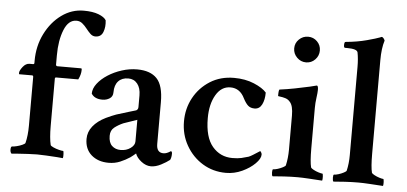

<svg xmlns="http://www.w3.org/2000/svg" viewBox="-48 -777 1867 881"><g transform="rotate(5 885.5 -336.0)"><path d="M31.2 3.9Q24.4 -2.9 24.9 -16.1Q25.4 -29.3 31.2 -29.3Q39.1 -29.3 52.7 -32.7Q66.4 -36.1 78.1 -41.5Q89.8 -46.9 90.8 -50.8Q99.6 -85 99.6 -130.9V-355.5Q99.6 -362.3 93.8 -362.3H35.2Q33.2 -362.3 33.2 -368.2Q33.2 -378.9 46.9 -396.5Q60.5 -414.1 78.1 -414.1H93.8Q99.6 -414.1 99.6 -419.9V-429.7Q99.6 -498 127.9 -554.7Q156.2 -611.3 202.6 -645Q249 -678.7 304.7 -678.7Q345.7 -678.7 372.6 -668.5Q399.4 -658.2 408.2 -643.6Q412.1 -613.3 402.8 -589.4Q393.6 -565.4 367.2 -565.4Q354.5 -565.4 344.2 -575.2Q334 -585 324.2 -597.7Q314.5 -610.4 302.7 -620.1Q291 -629.9 275.4 -629.9Q238.3 -629.9 218.8 -581.5Q199.2 -533.2 199.2 -463.9V-418.9Q199.2 -418 201.2 -416Q203.1 -414.1 205.1 -414.1H312.5Q316.4 -414.1 317.4 -413.1Q318.4 -412.1 318.4 -407.2Q318.4 -385.7 306.6 -362.3H205.1Q199.2 -362.3 199.2 -356.4V-138.7Q199.2 -110.4 201.2 -88.4Q203.1 -66.4 207 -50.8Q209 -46.9 220.7 -41.5Q232.4 -36.1 246.1 -32.7Q259.8 -29.3 265.6 -29.3Q268.6 -29.3 269 -15.1Q269.5 -1 267.6 3.9Q263.7 2.9 240.7 1.5Q217.8 0 190.9 -1.5Q164.1 -2.9 148.4 -2.9Q132.8 -2.9 106.9 -1.5Q81.1 0 59.1 1.5Q37.1 2.9 31.2 3.9Z M478.5 6.8Q429.7 6.8 398.9 -20Q368.2 -46.9 368.2 -93.8Q368.2 -126 389.2 -152.3Q410.2 -178.7 448.2 -197.3Q461.9 -204.1 473.1 -208.5Q484.4 -212.9 494.1 -216.8Q528.3 -227.5 551.3 -234.4Q574.2 -241.2 584 -244.1Q592.8 -249 592.8 -259.8V-313.5Q592.8 -347.7 577.1 -367.2Q561.5 -386.7 535.2 -386.7Q505.9 -386.7 489.3 -368.7Q472.7 -350.6 472.7 -317.4Q472.7 -297.9 458 -288.6Q443.4 -279.3 424.8 -279.3Q388.7 -279.3 374 -302.7Q374 -326.2 391.6 -349.1Q409.2 -372.1 438 -390.6Q466.8 -409.2 502 -420.4Q537.1 -431.6 572.3 -431.6Q632.8 -431.6 663.1 -399.9Q693.4 -368.2 693.4 -291V-98.6Q693.4 -58.6 725.6 -58.6Q740.2 -58.6 758.8 -71.3Q764.6 -70.3 764.6 -60.5Q764.6 -42 758.8 -31.2Q744.1 -19.5 719.7 -6.8Q695.3 5.9 672.9 5.9Q650.4 5.9 628.9 -10.7Q607.4 -27.3 600.6 -46.9Q592.8 -40 588.9 -37.1Q585 -34.2 576.2 -27.3Q555.7 -13.7 531.2 -3.4Q506.8 6.8 478.5 6.8ZM528.3 -56.6Q554.7 -56.6 573.7 -70.3Q592.8 -84 592.8 -101.6V-201.2L530.3 -179.7Q507.8 -169.9 490.2 -156.2Q472.7 -142.6 472.7 -117.2Q472.7 -85.9 488.3 -71.3Q503.9 -56.6 528.3 -56.6Z M1018.6 5.9Q959 5.9 911.1 -23.4Q863.3 -52.7 835 -102.5Q806.6 -152.3 806.6 -212.9Q806.6 -272.5 833.5 -321.8Q860.4 -371.1 908.2 -401.4Q956.1 -431.6 1018.6 -431.6Q1070.3 -431.6 1110.8 -414.6Q1151.4 -397.5 1168.9 -377Q1168.9 -343.8 1157.7 -321.8Q1146.5 -299.8 1124 -299.8Q1105.5 -299.8 1094.2 -309.6Q1083 -319.3 1071.3 -341.8Q1049.8 -386.7 1005.9 -386.7Q963.9 -386.7 939 -344.2Q914.1 -301.8 914.1 -237.3Q914.1 -149.4 950.2 -106.9Q986.3 -64.5 1042 -64.5Q1067.4 -64.5 1084 -68.4Q1100.6 -72.3 1116.2 -77.1Q1124 -80.1 1135.7 -87.4Q1147.5 -94.7 1157.2 -101.1Q1167 -107.4 1167 -107.4Q1168.9 -106.4 1171.9 -101.6Q1174.8 -96.7 1174.8 -91.8Q1174.8 -73.2 1151.9 -50.3Q1128.9 -27.3 1093.3 -10.7Q1057.6 5.9 1018.6 5.9Z M1233.4 2.9Q1229.5 -1 1229.5 -15.6Q1229.5 -29.3 1233.4 -29.3Q1241.2 -29.3 1253.9 -33.2Q1266.6 -37.1 1277.8 -43Q1289.1 -48.8 1290 -52.7Q1293.9 -69.3 1295.9 -87.9Q1297.9 -106.4 1297.9 -125V-282.2Q1297.9 -328.1 1282.2 -344.7Q1273.4 -355.5 1260.3 -359.4Q1247.1 -363.3 1236.8 -364.3Q1226.6 -365.2 1226.6 -367.2Q1226.6 -396.5 1231.4 -396.5Q1262.7 -400.4 1300.3 -407.7Q1337.9 -415 1368.2 -421.9L1399.4 -429.7Q1406.2 -429.7 1406.2 -410.2Q1406.2 -397.5 1402.8 -373.5Q1399.4 -349.6 1399.4 -326.2V-140.6Q1399.4 -79.1 1406.2 -52.7Q1408.2 -48.8 1418.9 -43Q1429.7 -37.1 1442.4 -33.2Q1455.1 -29.3 1460 -29.3Q1462.9 -29.3 1463.4 -15.6Q1463.9 -2 1461.9 2.9Q1431.6 1 1400.4 -1Q1369.1 -2.9 1348.6 -2.9Q1318.4 -2.9 1286.6 -1Q1254.9 1 1233.4 2.9ZM1340.8 -531.2Q1316.4 -531.2 1298.8 -548.8Q1281.2 -566.4 1281.2 -590.8Q1281.2 -615.2 1298.8 -632.3Q1316.4 -649.4 1340.8 -649.4Q1365.2 -649.4 1382.3 -632.3Q1399.4 -615.2 1399.4 -590.8Q1399.4 -566.4 1382.3 -548.8Q1365.2 -531.2 1340.8 -531.2Z M1513.7 2.9Q1509.8 -1 1509.8 -15.6Q1509.8 -29.3 1513.7 -29.3Q1521.5 -29.3 1534.2 -33.2Q1546.9 -37.1 1558.1 -43Q1569.3 -48.8 1570.3 -52.7Q1574.2 -69.3 1576.2 -87.9Q1578.1 -106.4 1578.1 -125V-531.2Q1578.1 -568.4 1572.3 -597.7Q1568.4 -613.3 1523.4 -613.3H1513.7Q1507.8 -613.3 1507.8 -625Q1507.8 -640.6 1513.7 -640.6Q1567.4 -645.5 1610.8 -657.2Q1654.3 -668.9 1668.9 -674.8L1675.8 -677.7H1677.7Q1681.6 -677.7 1686 -671.9Q1690.4 -666 1691.4 -662.1Q1679.7 -626 1679.7 -570.3V-140.6Q1679.7 -79.1 1686.5 -52.7Q1688.5 -48.8 1699.2 -43Q1710 -37.1 1722.7 -33.2Q1735.4 -29.3 1740.2 -29.3Q1743.2 -29.3 1743.7 -15.6Q1744.1 -2 1742.2 2.9Q1711.9 1 1680.7 -1Q1649.4 -2.9 1628.9 -2.9Q1598.6 -2.9 1566.9 -1Q1535.2 1 1513.7 2.9Z"/></g></svg>

Font: Crimson Text SemiBold
Style: Regular
Weight: 600
Designer: Sebastian Kosch
Foundry: Sebastian Kosch
Version: Version 1.100; ttfautohint (v1.8.4)